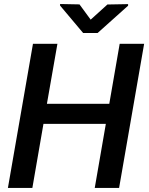

<svg xmlns="http://www.w3.org/2000/svg" viewBox="-20 -927 734 947"><path d="M567.4 0H447.3L502 -315.9H194.3L139.6 0H19L142.6 -710.9H263.2L211.4 -415H519L570.3 -710.9H690.9ZM427.2 -830.1 509.8 -904.8 611.8 -906.7V-898.9L461.4 -764.2H390.1L276.4 -899.4V-907.2L372.1 -905.3Z"/></svg>

Font: Roboto Medium
Style: Italic
Weight: 500
Italic angle: -12°
Designer: Google
Version: Version 2.134; 2016